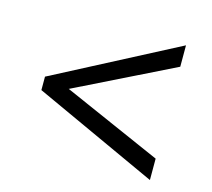

<svg xmlns="http://www.w3.org/2000/svg" viewBox="-78 -661 748 676"><g transform="rotate(15 296.0 -322.5)"><path d="M70 -284V-333L521 -568V-490L162 -313L521 -155V-77Z"/></g></svg>

Font: uhindi25
Style: Book
Weight: 400
Designer: Jelle Bosma - Monotype Design Team
Foundry: Monotype Imaging Inc.
Version: Version 2.003